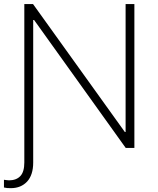

<svg xmlns="http://www.w3.org/2000/svg" viewBox="-40 -748 797 971"><path d="M83 0H127.9V74.2Q127.9 105.5 120.1 129.6Q112.3 153.8 97.2 170.2Q82 186.5 61.3 195.1Q40.5 203.6 14.2 203.6Q4.9 203.6 -4.2 202.9Q-13.2 202.1 -20 200.2V161.1Q-14.6 162.1 -8.1 162.8Q-1.5 163.6 6.3 164.1Q43 163.6 63 142.3Q83 121.1 83 73.7ZM639.6 -727.5V0H595.7L132.3 -647H127.9V0H83V-727.5H127L591.3 -80.6H595.2V-727.5Z"/></svg>

Font: Inter Tight ExtraLight
Style: Regular
Weight: 250
Designer: Rasmus Andersson
Foundry: rsms
Version: Version 3.004